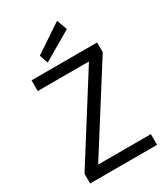

<svg xmlns="http://www.w3.org/2000/svg" viewBox="-223 -1031 994 1133"><g transform="rotate(-30 274.0 -464.5)"><path d="M46 0V-66L400 -627H51V-700H498V-634L143 -73H502V0ZM186 -743 166 -801 357 -929 383 -858Z"/></g></svg>

Font: DM Sans 12pt
Style: Regular
Weight: 400
Version: Version 4.004;gftools[0.9.30]